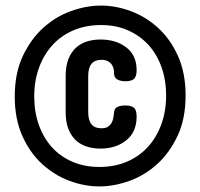

<svg xmlns="http://www.w3.org/2000/svg" viewBox="-20 -705 720 690"><path d="M33 -358Q33 -442 62 -503.5Q91 -565 136 -605.5Q181 -646 236 -665.5Q291 -685 343 -685Q396 -685 450 -665Q504 -645 548 -605Q592 -565 619.5 -504Q647 -443 647 -362Q647 -278 618 -216.5Q589 -155 544 -114.5Q499 -74 444 -54.5Q389 -35 337 -35Q284 -35 230 -55Q176 -75 132 -115Q88 -155 60.5 -216Q33 -277 33 -358ZM577 -362Q577 -417 560.5 -463.5Q544 -510 513.5 -543.5Q483 -577 440 -596Q397 -615 343 -615Q289 -615 245 -596.5Q201 -578 169.5 -544Q138 -510 120.5 -462.5Q103 -415 103 -358Q103 -303 119.5 -256.5Q136 -210 166 -176.5Q196 -143 239.5 -124Q283 -105 337 -105Q391 -105 435 -123.5Q479 -142 510.5 -176Q542 -210 559.5 -257.5Q577 -305 577 -362ZM390 -439Q390 -445 389 -453.5Q388 -462 383.5 -470Q379 -478 369.5 -484Q360 -490 344 -490Q297 -490 297 -432V-302Q297 -244 344 -244Q360 -244 368.5 -250Q377 -256 381.5 -264.5Q386 -273 387.5 -283Q389 -293 390 -301Q391 -316 402.5 -321Q414 -326 430 -326Q451 -326 461 -318Q471 -310 471 -286Q471 -231 434 -201Q397 -171 341 -171Q315 -171 292.5 -178Q270 -185 253 -200.5Q236 -216 226 -241Q216 -266 216 -302V-432Q216 -468 226 -493Q236 -518 253 -533.5Q270 -549 292.5 -556Q315 -563 341 -563Q397 -563 434 -534.5Q471 -506 471 -453Q471 -429 461 -421Q451 -413 431 -413Q414 -413 402.5 -419Q391 -425 390 -439Z"/></svg>

Font: AkaAcidDosis
Style: ExtraBold
Weight: 800
Designer: Edgar Tolentino, Pablo Impallari, Igino Marini, Aka-Acid
Foundry: Edgar Tolentino, Pablo Impallari, Igino Marini, Aka-Acid
Version: Version 1.007